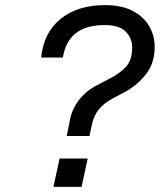

<svg xmlns="http://www.w3.org/2000/svg" viewBox="-20 -731 658 751"><path d="M340 -246 330 -199H241L254 -264Q262 -305 289 -340Q316 -375 356 -396L408 -423Q449 -444 473 -470Q497 -496 497 -546Q497 -582 471.5 -607.5Q446 -633 389 -633Q246 -633 226 -506H141Q151 -604 217.5 -657.5Q284 -711 391 -711Q455 -711 498 -689Q541 -667 563 -629.5Q585 -592 585 -547Q585 -485 551.5 -441.5Q518 -398 470 -372L423 -347Q385 -327 366 -302.5Q347 -278 340 -246ZM213 -111H323L299 0H189Z"/></svg>

Font: Fragment Mono SC
Style: Italic
Weight: 400
Italic angle: -12°
Monospace: yes
Designer: Wei Huang based on Nimbus Sans by URW Studio, based on Helvetica by Max Miedinger.
Foundry: Wei Huang
Version: Version 1.012; ttfautohint (v1.8.4.7-5d5b)